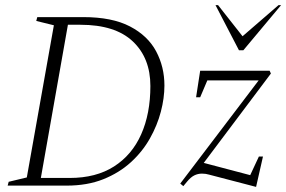

<svg xmlns="http://www.w3.org/2000/svg" viewBox="-20 -727 1121 752"><path d="M10 0 14 -15 85 -32 191 -628 122 -645 126 -660H306Q419 -660 489 -623.5Q559 -587 591.5 -526Q624 -465 624 -392Q624 -343 610 -289.5Q596 -236 567 -184.5Q538 -133 492.5 -91.5Q447 -50 384.5 -25Q322 0 241 0ZM295 -630H246L140 -30H253Q356 -30 426.5 -75Q497 -120 533 -201Q569 -282 569 -390Q569 -500 500 -565Q431 -630 295 -630ZM698 2 686 -8 993 -412H792L764 -346H748L764 -450H1036L1041 -439L778 -89L960 -41L994 -114H1010L983 5L799 -43Q786 -47 771 -47Q755 -47 741 -40Q727 -33 713 -16ZM916 -530 824 -707H834L930 -585L1071 -707H1081L933 -530Z"/></svg>

Font: Spectral ExtraLight
Style: Italic
Weight: 275
Italic angle: -10°
Designer: Jean-Baptiste Levee
Foundry: Production Type
Version: Version 2.001